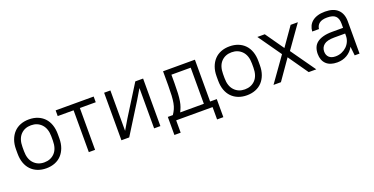

<svg xmlns="http://www.w3.org/2000/svg" viewBox="-25 -1138 3699 1898"><g transform="rotate(-20 1825.0 -188.5)"><path d="M275 7Q225 7 184.5 -9Q144 -25 115 -55Q86 -85 70.5 -128.5Q55 -172 55 -228V-272Q55 -327 71 -370.5Q87 -414 115.5 -444.5Q144 -475 184.5 -491Q225 -507 275 -507Q325 -507 365.5 -491Q406 -475 435 -445Q464 -415 479.5 -371Q495 -327 495 -272V-228Q495 -173 479 -129.5Q463 -86 434.5 -55.5Q406 -25 365 -9Q324 7 275 7ZM275 -55Q343 -55 385 -99.5Q427 -144 427 -228V-272Q427 -355 384.5 -400Q342 -445 275 -445Q207 -445 165 -400.5Q123 -356 123 -272V-228Q123 -145 165.5 -100Q208 -55 275 -55Z M555 -500H955V-440H788V0H722V-440H555Z M1409 -424 1347 -320 1147 0H1065V-500H1131V-75L1193 -180L1393 -500H1475V0H1409Z M2024 0H1641V130H1575V-60H1628Q1646 -87 1657 -112Q1668 -137 1674 -169.5Q1680 -202 1682.5 -245Q1685 -288 1685 -350V-500H2020V-60H2090V130H2024ZM1751 -350Q1751 -288 1748.5 -243.5Q1746 -199 1740.5 -166Q1735 -133 1726 -108.5Q1717 -84 1705 -60H1954V-440H1751Z M2385 7Q2335 7 2294.5 -9Q2254 -25 2225 -55Q2196 -85 2180.5 -128.5Q2165 -172 2165 -228V-272Q2165 -327 2181 -370.5Q2197 -414 2225.5 -444.5Q2254 -475 2294.5 -491Q2335 -507 2385 -507Q2435 -507 2475.5 -491Q2516 -475 2545 -445Q2574 -415 2589.5 -371Q2605 -327 2605 -272V-228Q2605 -173 2589 -129.5Q2573 -86 2544.5 -55.5Q2516 -25 2475 -9Q2434 7 2385 7ZM2385 -55Q2453 -55 2495 -99.5Q2537 -144 2537 -228V-272Q2537 -355 2494.5 -400Q2452 -445 2385 -445Q2317 -445 2275 -400.5Q2233 -356 2233 -272V-228Q2233 -145 2275.5 -100Q2318 -55 2385 -55Z M2889 -209 2743 0H2665L2848 -257L2677 -500H2755L2891 -306L3027 -500H3103L2932 -259L3115 0H3035Z M3335 7Q3260 7 3220 -31.5Q3180 -70 3180 -138Q3180 -174 3191.5 -203.5Q3203 -233 3228.5 -253Q3254 -273 3294 -284Q3334 -295 3390 -295H3504V-340Q3504 -394 3477.5 -419.5Q3451 -445 3390 -445Q3335 -445 3307.5 -423.5Q3280 -402 3276 -365H3205Q3207 -396 3219 -422Q3231 -448 3254 -467Q3277 -486 3311 -496.5Q3345 -507 3390 -507Q3479 -507 3524.5 -463Q3570 -419 3570 -340V0H3519L3509 -94Q3483 -46 3437.5 -19.5Q3392 7 3335 7ZM3340 -55Q3374 -55 3404 -67.5Q3434 -80 3456.5 -101.5Q3479 -123 3491.5 -151.5Q3504 -180 3504 -212V-235H3390Q3313 -235 3280.5 -208Q3248 -181 3248 -138Q3248 -100 3271.5 -77.5Q3295 -55 3340 -55Z"/></g></svg>

Font: PT Root UI Web
Style: Regular
Weight: 400
Designer: Vitaly Kuzmin
Foundry: ParaType Ltd.
Version: Version 1.000W